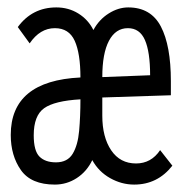

<svg xmlns="http://www.w3.org/2000/svg" viewBox="-20 -487 490 518"><path d="M128 11Q64 11 36.5 -28Q9 -67 9 -123Q9 -269 197 -278Q197 -343 181.5 -377Q166 -411 128 -411Q88 -411 60 -370L28 -414Q67 -467 132 -467Q165 -467 191.5 -450.5Q218 -434 232 -406Q247 -434 273 -450.5Q299 -467 326 -467Q387 -467 414 -415.5Q441 -364 441 -268V-230L256 -224V-175Q256 -117 280 -81.5Q304 -46 347 -46Q388 -46 412 -82L445 -40Q405 11 342 11Q308 11 277 -6.5Q246 -24 229 -55Q214 -24 187 -6.5Q160 11 128 11ZM256 -279 385 -284Q385 -347 371 -379Q357 -411 325 -411Q292 -411 274 -377Q256 -343 256 -279ZM131 -49Q162 -49 176 -72Q190 -95 193.5 -134Q197 -173 197 -219Q127 -215 99 -195Q71 -175 71 -122Q71 -80 86.5 -64.5Q102 -49 131 -49Z"/></svg>

Font: Inconsolata SemiCondensed
Style: Regular
Weight: 400
Width: 4
Monospace: yes
Designer: Raph Levien, Cyreal, Brenton Simpson
Foundry: Raph Levien, Cyreal, Google
Version: Version 3.001; ttfautohint (v1.8.2.53-6de2)